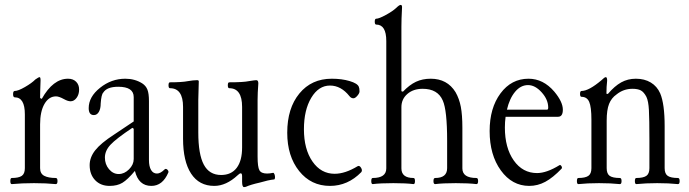

<svg xmlns="http://www.w3.org/2000/svg" viewBox="-20 -745 2802 781"><path d="M27.8 3.9Q22 3.9 22 -8.5Q22 -21 27.8 -21Q55.7 -21 68.4 -29.5Q81.1 -38.1 81.1 -61V-279.8Q81.1 -349.1 40 -349.1Q33.2 -349.1 33.2 -362.1Q33.2 -375 40 -375Q53.7 -375 81.3 -390.9Q108.9 -406.7 124 -421.9Q137.2 -431.2 141.1 -431.2Q145 -431.2 145 -418Q143.1 -370.1 143.1 -346.2L149.9 -342.8Q195.8 -424.8 256.8 -424.8Q277.3 -424.8 289.6 -412.6Q301.8 -400.4 301.8 -380.9Q301.8 -360.8 291.5 -346.9Q281.2 -333 267.1 -333Q255.9 -333 240.2 -341.8Q219.7 -353 208 -353Q178.7 -353 160.9 -322.3Q143.1 -291.5 143.1 -238.8V-61Q143.1 -38.6 159.9 -29.8Q176.8 -21 207 -21Q213.9 -21 213.9 -8.5Q213.9 3.9 207 3.9Q167.5 0 118.2 0Q68.8 0 27.8 3.9Z M425.8 11.2Q389.2 11.2 366.9 -12.2Q344.7 -35.6 344.7 -73.2Q344.7 -105 367.4 -133.8Q390.1 -162.6 442.9 -196.8L523.9 -251V-350.1Q523.9 -392.1 460.9 -392.1Q414.6 -392.1 399.9 -368.2Q392.1 -360.4 389.6 -324.2Q389.6 -302.7 382.1 -289.8Q374.5 -276.9 361.8 -276.9Q340.8 -276.9 340.8 -305.2Q340.8 -351.1 387 -387.9Q433.1 -424.8 489.7 -424.8Q528.3 -424.8 558.6 -405.8Q573.7 -396 579.8 -380.1Q585.9 -364.3 585.9 -334V-94.2Q585.9 -67.9 594.5 -53.5Q603 -39.1 618.7 -39.1Q632.8 -39.1 649.9 -56.2Q652.8 -59.1 656.7 -57.6Q660.6 -56.2 663.6 -51.5Q666.5 -46.9 664.6 -43Q641.6 11.2 595.7 11.2Q543.5 11.2 528.8 -49.8Q499 -14.2 478 -1.5Q457 11.2 425.8 11.2ZM523.9 -98.1V-221.2L518.6 -225.1Q452.1 -180.7 429.4 -156.2Q406.7 -131.8 406.7 -104Q406.7 -76.7 423.3 -56.9Q439.9 -37.1 462.9 -37.1Q485.8 -37.1 504.9 -56.2Q523.9 -75.2 523.9 -98.1Z M972.7 16.1Q964.8 16.1 964.8 -5.9V-27.8Q964.8 -40 959.5 -40Q954.6 -40 946.8 -32.2Q899.9 11.2 851.6 11.2Q790 11.2 757.3 -38.8Q724.6 -88.9 724.6 -181.2V-310.1Q724.6 -386.2 671.4 -386.2Q665.5 -386.2 665.5 -398.2Q665.5 -410.2 671.4 -410.2Q720.7 -410.2 744.6 -415Q766.6 -418.9 781.7 -418.9Q788.6 -418.9 788.6 -414.1Q786.6 -343.8 786.6 -338.9V-206.1Q786.6 -117.2 809.1 -75.2Q831.5 -33.2 879.4 -33.2Q920.9 -33.2 942.9 -62.3Q964.8 -91.3 964.8 -145V-310.1Q964.8 -386.2 912.6 -386.2Q906.7 -386.2 906.7 -398.2Q906.7 -410.2 912.6 -410.2Q970.2 -410.2 992.7 -415Q1016.6 -418.9 1022.5 -418.9Q1030.8 -418.9 1030.8 -405.8Q1027.8 -365.2 1027.8 -338.9V-107.9Q1027.8 -65.9 1035.2 -52.5Q1042.5 -39.1 1066.4 -39.1Q1077.6 -39.1 1090.8 -42Q1094.2 -42.5 1096.7 -35.6Q1099.1 -28.8 1098.6 -22Q1098.1 -15.1 1094.7 -15.1Q1071.8 -12.7 1035.6 -2Q1000 5.9 979.5 15.1Q975.6 16.1 972.7 16.1Z M1322.3 11.2Q1245.1 11.2 1196.8 -49.3Q1148.4 -109.9 1148.4 -205.1Q1148.4 -304.7 1197.8 -364.7Q1247.1 -424.8 1329.6 -424.8Q1370.1 -424.8 1402.1 -415.3Q1434.1 -405.8 1439.5 -392.1Q1442.4 -386.2 1442.4 -373Q1442.4 -365.7 1433.6 -355.5Q1424.8 -345.2 1417.5 -345.2Q1408.2 -345.2 1401.4 -354Q1367.2 -397 1322.3 -397Q1275.9 -397 1246.1 -347.2Q1216.3 -297.4 1216.3 -219.2Q1216.3 -138.2 1251 -88.1Q1285.6 -38.1 1341.3 -38.1Q1383.8 -38.1 1434.6 -68.8Q1441.9 -73.2 1448.5 -62.7Q1455.1 -52.2 1449.7 -44.9Q1395 11.2 1322.3 11.2Z M1496.1 3.9Q1490.2 3.9 1490.2 -8.5Q1490.2 -21 1496.1 -21Q1551.3 -21 1551.3 -60.1V-578.1Q1551.3 -645 1510.3 -645Q1504.4 -645 1504.4 -657Q1504.4 -668.9 1510.3 -668.9Q1521.5 -668.9 1549.3 -684.1Q1577.1 -699.2 1591.8 -712.9Q1604 -725.1 1609.9 -725.1Q1616.7 -725.1 1615.2 -710.9Q1612.8 -667 1612.8 -636.2V-374L1619.1 -372.1Q1645.5 -399.9 1672.1 -412.4Q1698.7 -424.8 1731.9 -424.8Q1799.3 -424.8 1833 -370.1Q1848.1 -343.8 1854.5 -310.5Q1860.8 -277.3 1860.8 -225.1V-60.1Q1860.8 -21 1918 -21Q1924.8 -21 1924.8 -8.5Q1924.8 3.9 1918 3.9Q1887.2 0 1834 0Q1780.8 0 1750 3.9Q1743.2 3.9 1743.2 -8.5Q1743.2 -21 1750 -21Q1798.8 -21 1798.8 -61V-172.9Q1798.8 -296.4 1781.2 -335.9Q1760.7 -383.8 1699.2 -383.8Q1661.1 -383.8 1637 -362.8Q1612.8 -341.8 1612.8 -309.1V-60.1Q1612.8 -21 1662.1 -21Q1668 -21 1668 -8.5Q1668 3.9 1662.1 3.9Q1631.3 0 1580.1 0Q1526.9 0 1496.1 3.9Z M2132.8 11.2Q2063 11.2 2017.3 -51.8Q1971.7 -114.7 1971.7 -211.9Q1971.7 -305.7 2015.9 -365.2Q2060.1 -424.8 2129.9 -424.8Q2189.9 -424.8 2234.9 -372.1Q2269.5 -330.6 2269.5 -298.8Q2269.5 -270 2250 -270H2036.6Q2033.7 -249 2033.7 -226.1Q2033.7 -143.6 2069.8 -92.3Q2106 -41 2164.6 -41Q2203.6 -41 2255.9 -73.2Q2257.8 -75.2 2261 -72.5Q2264.2 -69.8 2265.4 -65.9Q2266.6 -62 2264.6 -59.1Q2229 -22 2198 -5.4Q2167 11.2 2132.8 11.2ZM2127.9 -398.9Q2098.1 -398.9 2075.4 -371.8Q2052.7 -344.7 2042 -298.8H2204.6Q2210 -298.8 2210 -307.1Q2210 -339.8 2183.3 -369.4Q2156.7 -398.9 2127.9 -398.9Z M2332.5 3.9Q2326.7 3.9 2326.7 -8.5Q2326.7 -21 2332.5 -21Q2360.4 -21 2373 -29.5Q2385.7 -38.1 2385.7 -61V-257.8Q2385.7 -310.1 2376.7 -330.6Q2367.7 -351.1 2345.7 -351.1Q2339.4 -351.1 2339.4 -363Q2339.4 -375 2345.7 -375Q2375 -375 2426.8 -418.9Q2439 -431.2 2444.3 -431.2Q2449.7 -431.2 2449.7 -417Q2446.8 -392.6 2446.8 -363.8L2452.6 -362.8Q2480 -395 2506.8 -409.9Q2533.7 -424.8 2566.4 -424.8Q2601.6 -424.8 2627.2 -409.4Q2652.8 -394 2665.5 -365.2Q2683.6 -322.3 2683.6 -231.9V-61Q2683.6 -38.1 2696.3 -29.5Q2709 -21 2737.8 -21Q2744.6 -21 2744.6 -8.5Q2744.6 3.9 2737.8 3.9Q2700.7 0 2653.3 0Q2606.9 0 2568.4 3.9Q2562.5 3.9 2562.5 -8.5Q2562.5 -21 2568.4 -21Q2596.2 -21 2608.9 -29.5Q2621.6 -38.1 2621.6 -61V-174.8Q2621.6 -260.7 2619.6 -297.1Q2617.7 -333.5 2609.4 -351.1Q2599.1 -370.6 2586.7 -377.2Q2574.2 -383.8 2552.7 -383.8Q2516.1 -383.8 2487.8 -360.8Q2467.3 -346.7 2457.5 -322.3Q2447.8 -297.9 2447.8 -253.9V-61Q2447.8 -38.1 2460.2 -29.5Q2472.7 -21 2501.5 -21Q2508.3 -21 2508.3 -8.5Q2508.3 3.9 2501.5 3.9Q2464.4 0 2416.5 0Q2369.6 0 2332.5 3.9Z"/></svg>

Font: Junicode SmCond Light
Style: Regular
Weight: 300
Width: 4
Designer: Peter S. Baker
Version: Version 2.206